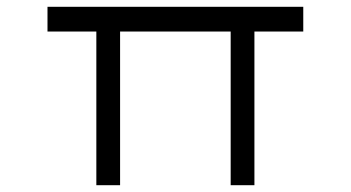

<svg xmlns="http://www.w3.org/2000/svg" viewBox="-20 -546 1034 566"><path d="M264 0V-496L281 -453H120V-526H874V-453H717L730 -478V0H660V-477L672 -453H321L334 -466V0Z"/></svg>

Font: Lexend Zetta Light
Style: Regular
Weight: 300
Designer: Bonnie Shaver-Troup, Thomas Jockin
Foundry: Lexend
Version: Version 1.007